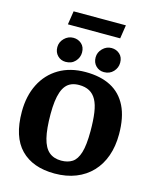

<svg xmlns="http://www.w3.org/2000/svg" viewBox="-148 -1127 1007 1245"><g transform="rotate(15 355.5 -504.0)"><path d="M340 20Q193 20 112.5 -62.5Q32 -145 32 -313Q32 -419 72.5 -499Q113 -579 188 -623.5Q263 -668 366 -668Q467 -668 536.5 -631.5Q606 -595 642.5 -521Q679 -447 679 -334Q679 -253 656 -188Q633 -123 589 -76.5Q545 -30 482 -5Q419 20 340 20ZM360 -72Q404 -72 434 -91.5Q464 -111 479.5 -161.5Q495 -212 495 -306Q495 -378 487.5 -429.5Q480 -481 462.5 -513Q445 -545 416.5 -560.5Q388 -576 347 -576Q318 -576 296 -567Q274 -558 259 -540Q244 -522 234.5 -494.5Q225 -467 220.5 -430.5Q216 -394 216 -347Q216 -247 231 -186.5Q246 -126 278 -99Q310 -72 360 -72ZM479 -698Q447 -698 425 -720Q403 -742 403 -777Q403 -811 428.5 -836.5Q454 -862 488 -862Q520 -862 543 -841.5Q566 -821 566 -784Q566 -750 542 -724Q518 -698 479 -698ZM222 -698Q190 -698 168 -720Q146 -742 146 -777Q146 -811 171.5 -836.5Q197 -862 232 -862Q264 -862 287 -841.5Q310 -821 310 -784Q310 -750 286 -724Q262 -698 222 -698ZM174 -937 188 -1028H539L525 -937Z"/></g></svg>

Font: Faustina ExtraBold
Style: Regular
Weight: 800
Designer: Alfonso Garcia
Foundry: http://www.omnibus-type.com
Version: Version 1.200